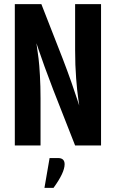

<svg xmlns="http://www.w3.org/2000/svg" viewBox="-20 -707 563 933"><path d="M345 -687H471V0H345L239 -270Q216 -330 197 -382Q178 -434 168 -464.5Q158 -495 157 -497Q157 -495 160.5 -472.5Q164 -450 167.5 -421.5Q171 -393 174 -340.5Q177 -288 177 -229V0H52V-687H181L285 -421Q308 -361 326.5 -308.5Q345 -256 354.5 -226Q364 -196 365 -194Q365 -196 360 -229.5Q355 -263 350 -326Q345 -389 345 -465ZM221 61H262Q294 61 294 91Q294 132 240 206H196Z"/></svg>

Font: Khand ExtraBold
Style: Regular
Weight: 800
Designer: Sanchit Sawaria and Jyotish Sonowal (Devanagari), Satya Rajpurohit (Latin)
Foundry: Indian Type Foundry
Version: Version 2.000;PS 1.0;hotconv 1.0.79;makeotf.lib2.5.61930